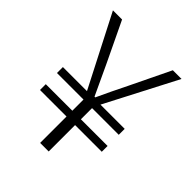

<svg xmlns="http://www.w3.org/2000/svg" viewBox="-200 -822 936 936"><g transform="rotate(45 267.5 -354.0)"><path d="M237 0H296V-182H480V-222H296V-299H480V-340H313L504 -708H444L343 -499C318 -450 296 -402 270 -347H265C240 -401 217 -450 194 -499L94 -708H31L220 -340H54V-299H237V-222H54V-182H237Z"/></g></svg>

Font: Noto Sans CJK Light
Style: Regular
Weight: 300
Designer: Ryoko NISHIZUKA (kana & ideographs); Paul D. Hunt (Latin, Greek & Cyrillic); Wenlong ZHANG (bopomofo); Sandoll Communica
Foundry: Adobe Systems Incorporated
Version: Version 1.000;PS 1;hotconv 1.0.78;makeotf.lib2.5.61930